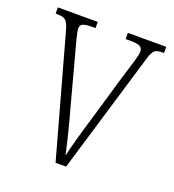

<svg xmlns="http://www.w3.org/2000/svg" viewBox="-104 -619 637 701"><g transform="rotate(20 214.0 -268.0)"><path d="M61 -462 189 0H230L367 -457C381 -507 388 -512 420 -512H424V-536H275V-512H293C330 -512 341 -505 341 -487C341 -471 329 -435 308 -367L263 -213C236 -125 220 -64 214 -37C206 -76 186 -157 170 -213L118 -407C110 -436 99 -475 99 -490C99 -506 110 -512 144 -512H158V-536H3V-512C43 -512 49 -505 61 -462Z"/></g></svg>

Font: Noto Serif Devanagari ExtraCondensed ExtraLight
Style: Regular
Weight: 200
Width: 2
Designer: Universal Thirst, Indian Type Foundry and the Monotype Design Team
Foundry: Monotype Imaging Inc.
Version: Version 2.004